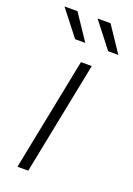

<svg xmlns="http://www.w3.org/2000/svg" viewBox="-141 -780 580 835"><g transform="rotate(20 149.5 -362.5)"><path d="M157 -522H207L103 0H53ZM7 -725H67L146 -607H99ZM160 -725H220L299 -607H252Z"/></g></svg>

Font: Idrija
Style: Italic
Weight: 300
Italic angle: -11.3°
Designer: Julieta Ulanovsky
Foundry: Julieta Ulanovsky
Version: Version 7.200